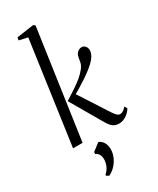

<svg xmlns="http://www.w3.org/2000/svg" viewBox="-266 -888 1012 1232"><g transform="rotate(-30 240.5 -272.0)"><path d="M40 0 147 -760.5 83.5 -774.5 87.5 -795 213.5 -813 226 -803.5 110.5 0ZM376 10.5Q360 10.5 346.8 5.5Q333.5 0.5 321.5 -12Q309.5 -24.5 296 -48L161.5 -279.5Q202.5 -305.5 234.8 -326.8Q267 -348 292 -368.8Q317 -389.5 335.5 -413Q352 -433.5 355.8 -452.8Q359.5 -472 361.5 -484Q364 -501.5 371.5 -512.8Q379 -524 389.5 -529.5Q400 -535 411 -535Q426.5 -535 437 -523.2Q447.5 -511.5 448 -493.5Q448.5 -480 442 -464Q435.5 -448 422.5 -432.5Q406 -413 379.8 -392Q353.5 -371 323.5 -351Q293.5 -331 265.2 -314Q237 -297 217 -285.5L220.5 -305L366.5 -79Q380 -58.5 390.5 -48.8Q401 -39 411 -39Q423.5 -39 434.2 -45.5Q445 -52 459 -67.5L470.5 -48.5Q462.5 -34.5 448.5 -21Q434.5 -7.5 416.2 1.5Q398 10.5 376 10.5ZM153.5 268.5 135 258V251.5Q155.5 233.5 166.5 209Q177.5 184.5 177.5 160Q177.5 137.5 168.5 123Q159.5 108.5 145 103V88.5L201 45.5Q222.5 55 234.2 74.5Q246 94 247 123Q247.5 150.5 236.2 178.8Q225 207 203.8 230.8Q182.5 254.5 153.5 268.5Z"/></g></svg>

Font: Merriweather 96pt Light
Style: Italic
Weight: 300
Italic angle: -7.8°
Version: Version 2.101